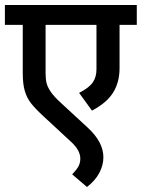

<svg xmlns="http://www.w3.org/2000/svg" viewBox="-29 -644 570 772"><path d="M521 -543.9H451.7V-370.1Q451.7 -313.5 426 -272Q400.4 -230.5 340.8 -199.2L289.1 -270.5Q329.1 -291 344 -312.5Q358.9 -334 358.9 -365.7V-543.9H154.3V-351.1Q154.3 -327.1 158 -311Q161.6 -294.9 174.6 -275.6Q187.5 -256.3 214.8 -231.4L323.2 -131.3Q386.7 -73.2 386.7 -11.7Q386.7 19.5 370.8 50.3Q355 81.1 320.8 107.9L261.2 57.1Q277.8 40 285.9 25.9Q293.9 11.7 293.9 -5.9Q293.9 -39.6 257.8 -72.8L144.5 -177.7Q111.8 -208 95.2 -229.5Q78.6 -251 70.6 -278.8Q62.5 -306.6 62.5 -349.6V-543.9H-9.3V-624H521Z"/></svg>

Font: Varta SemiBold
Style: Regular
Weight: 600
Designer: Joana Correia, Viktoriya Grabowska, Eben Sorkin
Foundry: Sorkin Type
Version: Version 1.003; ttfautohint (v1.3) -l 8 -r 24 -G 200 -x 12 -H